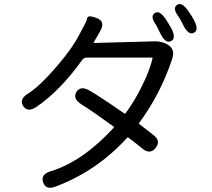

<svg xmlns="http://www.w3.org/2000/svg" viewBox="-20 -859 1040 943"><path d="M254 57Q205 76 192 37Q178 -2 229 -18Q385 -65 538 -231Q541 -235 537 -238Q434 -313 379 -347Q336 -375 355 -407Q375 -440 420 -414Q477 -381 590 -302Q594 -299 597 -303Q642 -364 679 -440Q715 -513 729 -571Q730 -576 725 -576H405Q392 -576 384 -565Q276 -414 159 -334Q116 -305 94 -338Q73 -371 117 -399Q176 -435 268 -544Q337 -625 369 -688Q381 -712 394 -735Q405 -754 408.5 -770.5Q412 -787 456 -770Q499 -753 472 -706L441 -652Q439 -648 444 -648L740 -656Q775 -657 805 -639Q841 -617 826 -571Q770 -400 664 -256Q661 -252 665 -249L731 -198Q773 -167 744 -132Q715 -97 676 -132Q666 -141 612 -182Q607 -186 603 -181Q457 -20 254 57ZM932 -698Q906 -685 882 -732Q866 -765 857 -777Q826 -818 849 -835Q871 -851 902 -809Q924 -778 934 -758Q958 -711 932 -698ZM820 -657Q794 -644 770 -690Q750 -731 747 -736Q716 -778 739 -794Q762 -811 792 -768Q810 -741 823 -717Q846 -670 820 -657Z"/></svg>

Font: Resource Han Rounded HK
Style: Regular
Weight: 400
Designer: Cyano Hao (round all glyphs); Ryoko NISHIZUKA  (kana, bopomofo & ideographs); Paul D. Hunt (Latin, Greek & Cyrillic); Sa
Foundry: Cyano Hao
Version: 0.990